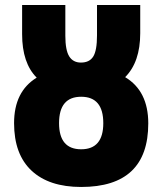

<svg xmlns="http://www.w3.org/2000/svg" viewBox="-20 -734 648 764"><path d="M570 -243Q570 -372 478 -427Q538 -487 538 -602V-714H366V-593Q366 -533 351 -509Q336 -485 302 -485Q271 -485 255.5 -509.5Q240 -534 240 -592V-714H68V-598Q68 -483 126 -425Q36 -370 36 -244Q36 -120 105.5 -55Q175 10 303 10Q570 10 570 -243ZM215 -244Q215 -349 303 -349Q391 -349 391 -244Q391 -140 303 -140Q215 -140 215 -244Z"/></svg>

Font: Noto Sans Display Condensed Black
Style: Regular
Weight: 900
Width: 3
Designer: Monotype Design team
Foundry: Monotype Imaging Inc.
Version: 1.000